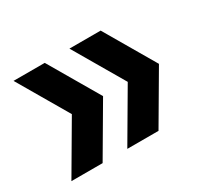

<svg xmlns="http://www.w3.org/2000/svg" viewBox="-96 -640 767 714"><g transform="rotate(-30 287.0 -283.0)"><path d="M27 -67.5 153 -282.5 27 -498H161L287 -282.5L161 -67.5ZM267 -67.5 393 -282.5 267 -498H401L527 -282.5L401 -67.5Z"/></g></svg>

Font: Encode Sans SC SemiBold
Style: Regular
Weight: 600
Version: Version 3.002